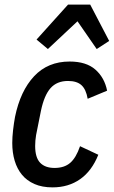

<svg xmlns="http://www.w3.org/2000/svg" viewBox="-20 -798 492 830"><path d="M207 12Q162 12 129 -2.5Q96 -17 75 -42.5Q54 -68 43.5 -103Q33 -138 33 -180Q33 -205 36.5 -235.5Q40 -266 45 -293Q68 -405 127.5 -468.5Q187 -532 281 -532Q353 -532 392.5 -497Q432 -462 443 -406L359 -371Q352 -412 332 -430Q312 -448 274 -448Q226 -448 198.5 -417Q171 -386 157 -319L136 -214Q134 -203 133 -190.5Q132 -178 132 -167Q132 -117 153.5 -94.5Q175 -72 216 -72Q258 -72 283.5 -94Q309 -116 326 -166L405 -129Q377 -59 326.5 -23.5Q276 12 207 12ZM370 -778 452 -621 398 -586 315 -706 187 -586 138 -627 274 -778Z"/></svg>

Font: IBM Plex Sans Condensed Medium
Style: Italic
Weight: 500
Width: 3
Italic angle: -11°
Designer: Mike Abbink, Paul van der Laan, Pieter van Rosmalen
Foundry: Bold Monday
Version: Version 1.3